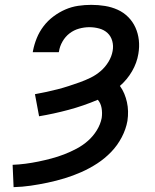

<svg xmlns="http://www.w3.org/2000/svg" viewBox="-20 -763 640 791"><path d="M36 8 32 -84Q58 -85 85 -88.5Q112 -92 138.5 -97.5Q165 -103 191.5 -110Q218 -117 244 -127Q270 -137 295.5 -150.5Q321 -164 342.5 -183Q364 -202 379 -226.5Q394 -251 399 -277Q402 -298 398.5 -318Q395 -338 383 -352Q324 -327 262.5 -310.5Q201 -294 141 -284L124 -375Q146 -379 169.5 -384Q193 -389 216.5 -395Q240 -401 263 -408.5Q286 -416 308.5 -424Q331 -432 353.5 -443Q376 -454 395 -470.5Q414 -487 427 -508.5Q440 -530 444 -553Q448 -574 442.5 -594Q437 -614 423 -627Q409 -640 389 -645.5Q369 -651 348 -651Q327 -651 305.5 -645Q284 -639 266.5 -625.5Q249 -612 237.5 -592Q226 -572 223 -551L222 -548H115L116 -554Q121 -580 131.5 -606Q142 -632 159.5 -655Q177 -678 200.5 -695.5Q224 -713 249.5 -724Q275 -735 302 -739Q329 -743 356 -743Q385 -743 412.5 -738.5Q440 -734 464.5 -723Q489 -712 508 -693Q527 -674 538 -649.5Q549 -625 552 -597.5Q555 -570 550 -541Q544 -504 524 -469.5Q504 -435 474 -409Q485 -394 492 -377Q499 -360 503 -342Q507 -324 507.5 -304.5Q508 -285 505 -265Q499 -231 481.5 -197.5Q464 -164 438 -137Q412 -110 380.5 -89.5Q349 -69 315 -54Q281 -39 246.5 -28.5Q212 -18 176.5 -10.5Q141 -3 106.5 2Q72 7 36 8Z"/></svg>

Font: Iosevka Aile Semibold Oblique
Style: Regular
Weight: 600
Italic angle: -9°
Designer: Belleve Invis
Foundry: Belleve Invis
Version: Version 31.1.0; ttfautohint (v1.8.4)